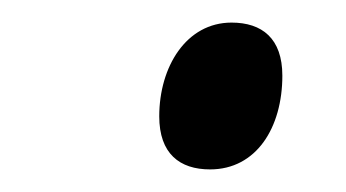

<svg xmlns="http://www.w3.org/2000/svg" viewBox="-20 -557 306 170"><path d="M166 -407C207 -407 230 -444 230 -490C230 -523 212 -537 185 -537C145 -537 121 -498 121 -454C121 -421 139 -407 166 -407Z"/></svg>

Font: Noto Serif Display SemiCondensed
Style: Italic
Weight: 400
Width: 4
Italic angle: -12°
Designer: Monotype Design Team
Foundry: Monotype Imaging Inc.
Version: Version 2.009